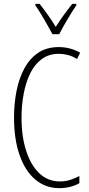

<svg xmlns="http://www.w3.org/2000/svg" viewBox="-20 -969 461 999"><path d="M286 -689Q234 -689 196.5 -661Q159 -633 136.5 -586Q114 -539 103 -479.5Q92 -420 92 -357Q92 -258 116.5 -183Q141 -108 185.5 -66.5Q230 -25 291 -25Q324 -25 350 -34.5Q376 -44 393 -53V-16Q373 -4 345.5 3Q318 10 289 10Q217 10 164 -34.5Q111 -79 82 -161.5Q53 -244 53 -358Q53 -430 66 -496Q79 -562 107 -613.5Q135 -665 179 -694.5Q223 -724 286 -724Q345 -724 397 -695L381 -662Q357 -677 332.5 -683Q308 -689 286 -689ZM253 -791Q240 -815 224 -843.5Q208 -872 192 -898Q176 -924 164 -941V-949H186Q205 -925 228 -893Q251 -861 270 -829Q291 -862 310.5 -889Q330 -916 356 -949H377V-941Q355 -909 330.5 -867.5Q306 -826 288 -791Z"/></svg>

Font: Noto Sans Tamil ExtraCondensed ExtraLight
Style: Regular
Weight: 200
Width: 2
Designer: Jelle Bosma - Monotype Design Team
Foundry: Monotype Imaging Inc.
Version: Version 2.004; ttfautohint (v1.8.4.7-5d5b)